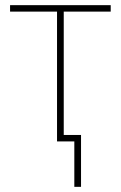

<svg xmlns="http://www.w3.org/2000/svg" viewBox="-20 -548 468 744"><path d="M409 -528V-503H227V-25H294V176H268V0H201V-503H19V-528Z"/></svg>

Font: Noto Sans UI Thin
Style: Regular
Weight: 250
Designer: Monotype Design Team
Foundry: Monotype Imaging Inc.
Version: Version 1.901